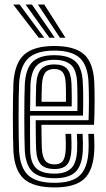

<svg xmlns="http://www.w3.org/2000/svg" viewBox="-20 -810 465 839"><path d="M218.8 9Q126.2 9 84.6 -28.3Q43 -65.7 38.5 -151.5Q37.5 -176.2 36.9 -215.7Q36.2 -255.1 36.2 -299.1Q36.2 -343 36.9 -382.4Q37.5 -421.7 38.6 -446.1Q43.8 -534.9 86.4 -572Q128.9 -609 217.2 -609Q306.1 -609 347 -572.7Q387.9 -536.4 391.9 -451Q392.7 -432.5 393.1 -410.5Q393.5 -388.5 393.4 -364.3Q393.4 -340.1 392.8 -314.8Q392.2 -289.6 390.9 -264.6H161.1Q161.2 -245.1 161.5 -225.4Q161.7 -205.6 162.1 -188.9Q162.6 -172.2 162.9 -161.4Q165 -124.6 177.5 -108.1Q190 -91.6 218.8 -91.6Q243.6 -91.6 254.5 -106.5Q265.5 -121.5 267.2 -157.8Q267.8 -167.8 267.6 -185Q267.3 -202.1 266.2 -224.9H291.2Q292.3 -202.6 292.5 -185Q292.8 -167.4 292.2 -156.7Q290.1 -110.2 273.2 -90.8Q256.3 -71.5 218.8 -71.5Q177.2 -71.5 158.5 -91.5Q139.9 -111.5 137.7 -158.6Q137.2 -173.2 136.8 -193.7Q136.4 -214.3 136.2 -237.9Q136.1 -261.5 136.1 -284.7H367Q367.8 -305.6 368.2 -327.5Q368.6 -349.4 368.6 -371Q368.5 -392.6 368.1 -412.6Q367.8 -432.6 366.9 -449.9Q363.3 -525.6 328.1 -557.2Q292.9 -588.9 217.2 -588.9Q140.5 -588.9 104.3 -555.8Q68.2 -522.8 63.5 -444.7Q62.3 -419.2 61.7 -379.4Q61.2 -339.5 61.2 -295.9Q61.2 -252.3 61.8 -214.2Q62.5 -176.2 63.3 -154.1Q67.4 -78.2 102.6 -44.7Q137.9 -11.1 218.8 -11.1Q295 -11.1 329.2 -43.9Q363.3 -76.6 366.9 -152.8Q367.4 -163.9 367.3 -176Q367.3 -188.2 366.9 -200.8Q366.5 -213.3 365.9 -224.9H390.9Q391.7 -208.7 392.2 -188.9Q392.7 -169.1 391.9 -151.9Q387.9 -65.3 347.8 -28.1Q307.7 9 218.8 9ZM218.8 -31.2Q152.7 -31.2 122.2 -59.5Q91.8 -87.7 88.2 -155Q87.2 -177.9 86.7 -216.1Q86.2 -254.4 86.2 -297.7Q86.2 -341 86.7 -380Q87.2 -419 88.4 -443.1Q92.5 -510.8 122.5 -539.8Q152.4 -568.8 217.2 -568.8Q279.4 -568.8 309.2 -541.9Q338.9 -515.1 341.9 -449.2Q342.9 -431.1 343.3 -408Q343.7 -384.9 343.6 -358.7Q343.6 -332.6 342.6 -304.8H111.3Q111.1 -259.9 111.2 -225.7Q111.3 -191.4 111.8 -156.8Q112.7 -100.2 137.2 -75.8Q161.6 -51.3 218.8 -51.3Q266.1 -51.3 290.1 -73.4Q314.2 -95.5 317 -154.2Q317.5 -169.1 317.3 -186.9Q317 -204.6 316 -224.9H340.9Q341.8 -206.6 342.3 -188.5Q342.7 -170.4 341.9 -153.5Q338.9 -87.5 310.5 -59.4Q282.1 -31.2 218.8 -31.2ZM111.5 -325H318.1Q318.6 -349.5 318.5 -371.7Q318.5 -393.9 318.1 -413.4Q317.7 -432.8 317 -448.7Q314.4 -506.6 289 -527.7Q263.6 -548.7 217.2 -548.7Q165.7 -548.7 141.2 -524.3Q116.7 -499.9 113.2 -441.4Q112.8 -428.2 112.3 -395.6Q111.8 -363.1 111.5 -325ZM136.3 -345.1Q136.5 -361 136.7 -378.4Q137 -395.7 137.4 -411.8Q137.8 -427.9 138.2 -439.9Q141.1 -488 159.5 -508.3Q177.9 -528.5 217.2 -528.5Q256.1 -528.5 273.2 -509.3Q290.3 -490.1 292.2 -446.1Q292.7 -435.5 293.1 -419.3Q293.5 -403.1 293.6 -383.8Q293.6 -364.6 293.3 -345.1ZM161.5 -365.2H268.2Q268.5 -380.8 268.3 -396.2Q268.2 -411.5 267.9 -424.5Q267.6 -437.4 267.2 -445.3Q265.7 -479.3 254.1 -493.9Q242.6 -508.4 217.2 -508.4Q190.2 -508.4 177.7 -492.6Q165.2 -476.7 163.1 -438.8Q162.8 -429.2 162.5 -418.1Q162.2 -407 161.9 -393.9Q161.7 -380.8 161.5 -365.2ZM149.3 -645 37.8 -790.3H65.6L173.2 -645ZM195.7 -645 91.7 -790.3H119.5L219.5 -645ZM242 -645 145.6 -790.3H173.4L266 -645Z"/></svg>

Font: Big Shoulders Inline Display SC Thin
Style: Regular
Weight: 100
Designer: Patric King
Foundry: XO Type Co
Version: Version 2.002